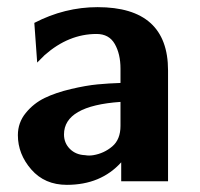

<svg xmlns="http://www.w3.org/2000/svg" viewBox="-20 -507 558 537"><path d="M30 -129Q30 -164 52 -191Q74 -218 105 -233Q136 -248 178.5 -258Q221 -268 253 -271Q285 -274 317 -275V-315Q317 -356 301 -384Q285 -412 250 -412Q172 -412 105 -353L84 -332L76 -443Q161 -487 253 -487Q450 -487 450 -310V0H319V-53Q262 10 167 10Q105 10 67.5 -33Q30 -76 30 -129ZM159 -131Q159 -107 175.5 -90.5Q192 -74 218 -73Q229 -71 241 -73Q271 -78 294 -97.5Q317 -117 317 -155V-222Q159 -211 159 -131Z"/></svg>

Font: Coval
Style: ExtraBold
Weight: 800
Foundry: Context Ltd
Version: Version 001.000